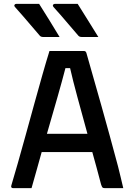

<svg xmlns="http://www.w3.org/2000/svg" viewBox="-20 -966 690 986"><path d="M181 -946Q210 -900 234.5 -860.5Q259 -821 286 -776H202Q191 -776 185 -782Q153 -819 134 -841.5Q115 -864 98 -883.5Q81 -903 56 -931Q52 -936 54.5 -941Q57 -946 63 -946ZM379 -946Q408 -900 432.5 -860.5Q457 -821 485 -776H400Q389 -776 383 -782Q351 -819 332 -841.5Q313 -864 296 -883.5Q279 -903 254 -931Q250 -936 252.5 -941Q255 -946 261 -946ZM142 0H46Q42 0 39 -3Q36 -6 38 -13Q52 -60 71.5 -128Q91 -196 112.5 -274.5Q134 -353 156 -432.5Q178 -512 198 -582.5Q218 -653 234 -704H412Q421 -704 424 -693Q461 -564 502 -418.5Q543 -273 586 -112Q593 -85 599.5 -57Q606 -29 613 0H517Q509 0 506 -3.5Q503 -7 499 -19Q488 -62 476.5 -103.5Q465 -145 454 -185H194Q182 -142 169 -95.5Q156 -49 142 0ZM316 -616Q300 -554 276 -470Q252 -386 221 -279H429Q401 -381 377.5 -467.5Q354 -554 340 -616Z"/></svg>

Font: Recursive Sn Lnr St Med
Style: Regular
Weight: 500
Version: Version 1.085;hotconv 1.1.0;makeotfexe 2.6.0; ttfautohint (v